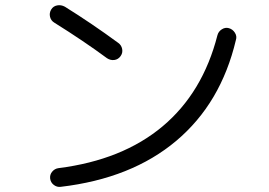

<svg xmlns="http://www.w3.org/2000/svg" viewBox="-20 -724 1040 742"><path d="M864.3 -615.2Q878.9 -611.3 887.7 -597.7Q896.5 -584 891.6 -569.3Q834 -325.2 661.1 -179.7Q488.3 -34.2 214.8 -2Q200.2 0 188 -9.3Q175.8 -18.6 173.8 -33.7Q171.9 -48.8 181.6 -60.5Q191.4 -72.3 206.1 -74.2Q453.1 -105.5 608.4 -235.8Q763.7 -366.2 820.3 -587.9Q824.2 -602.5 837.4 -610.8Q850.6 -619.1 864.3 -615.2ZM189.5 -636.7Q176.8 -644.5 173.3 -659.2Q169.9 -673.8 177.7 -687Q185.5 -700.2 200.7 -703.1Q215.8 -706.1 230.5 -698.2Q334 -633.8 436.5 -558.6Q449.2 -549.8 452.1 -534.7Q455.1 -519.5 445.8 -506.8Q436.5 -494.1 421.9 -492.2Q407.2 -490.2 393.6 -499Q303.7 -565.4 189.5 -636.7Z"/></svg>

Font: Rounded-X Mgen+ 2m regular
Style: Regular
Weight: 400
Designer: [Source Han Sans]
Ryoko NISHIZUKA  (kana & ideographs); Paul D. Hunt (Latin, Greek & Cyrillic); Wenlong ZHANG  (bopomofo
Version: Version 1.059.20150602